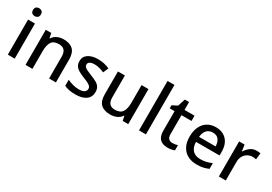

<svg xmlns="http://www.w3.org/2000/svg" viewBox="26 -1653 3616 2555"><g transform="rotate(30 1834.0 -375.0)"><path d="M137 -744Q161 -744 179 -730Q197 -716 197 -683Q197 -651 179 -636.5Q161 -622 137 -622Q111 -622 93.5 -636.5Q76 -651 76 -683Q76 -716 93.5 -730Q111 -744 137 -744ZM189 -539V0H83V-539Z M628 -549Q722 -549 772 -502Q822 -455 822 -351V0H717V-336Q717 -462 606 -462Q523 -462 492 -413Q461 -364 461 -272V0H355V-539H439L454 -467H460Q486 -509 531.5 -529Q577 -549 628 -549Z M1343 -152Q1343 -73 1285 -31.5Q1227 10 1124 10Q1067 10 1026.5 1.5Q986 -7 952 -23V-116Q987 -99 1034.5 -85.5Q1082 -72 1127 -72Q1187 -72 1213.5 -91Q1240 -110 1240 -142Q1240 -160 1230 -174.5Q1220 -189 1192.5 -204.5Q1165 -220 1112 -240Q1060 -261 1024.5 -281.5Q989 -302 970 -330.5Q951 -359 951 -404Q951 -474 1007.5 -511.5Q1064 -549 1157 -549Q1206 -549 1249.5 -539Q1293 -529 1334 -511L1299 -430Q1264 -445 1227 -455.5Q1190 -466 1152 -466Q1104 -466 1079 -451Q1054 -436 1054 -409Q1054 -390 1066 -376Q1078 -362 1106.5 -348Q1135 -334 1185 -314Q1235 -295 1270.5 -275Q1306 -255 1324.5 -226Q1343 -197 1343 -152Z M1933 -539V0H1848L1833 -71H1828Q1802 -29 1756 -9.5Q1710 10 1659 10Q1564 10 1514 -37Q1464 -84 1464 -186V-539H1571V-202Q1571 -77 1680 -77Q1763 -77 1795 -126Q1827 -175 1827 -266V-539Z M2205 0H2099V-760H2205Z M2565 -76Q2586 -76 2608 -79.5Q2630 -83 2646 -89V-9Q2628 -1 2599.5 4.5Q2571 10 2542 10Q2498 10 2461 -5Q2424 -20 2402.5 -57Q2381 -94 2381 -160V-458H2306V-506L2385 -546L2422 -660H2487V-539H2641V-458H2487V-162Q2487 -118 2508.5 -97Q2530 -76 2565 -76Z M2966 -549Q3072 -549 3133 -483.5Q3194 -418 3194 -305V-247H2832Q2834 -164 2875.5 -120Q2917 -76 2992 -76Q3044 -76 3084.5 -85.5Q3125 -95 3168 -114V-26Q3127 -8 3086 1Q3045 10 2988 10Q2909 10 2849.5 -21Q2790 -52 2756.5 -113.5Q2723 -175 2723 -265Q2723 -356 2753.5 -419Q2784 -482 2838.5 -515.5Q2893 -549 2966 -549ZM2966 -467Q2909 -467 2874.5 -430Q2840 -393 2834 -325H3088Q3087 -388 3057.5 -427.5Q3028 -467 2966 -467Z M3592 -549Q3606 -549 3622.5 -547.5Q3639 -546 3651 -544L3640 -445Q3614 -452 3586 -452Q3546 -452 3510.5 -432Q3475 -412 3453.5 -374.5Q3432 -337 3432 -284V0H3326V-539H3410L3424 -443H3428Q3454 -486 3495 -517.5Q3536 -549 3592 -549Z"/></g></svg>

Font: Noto Sans Bengali Medium
Style: Regular
Weight: 500
Designer: Jelle Bosma - Monotype Design Team
Foundry: Monotype Imaging Inc.
Version: Version 2.003; ttfautohint (v1.8.4.7-5d5b)